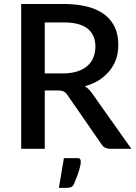

<svg xmlns="http://www.w3.org/2000/svg" viewBox="-20 -740 675 955"><path d="M202.6 -375H294.4Q333.5 -375 364.3 -384.8Q393.6 -394 414.6 -412.1Q435.1 -429.7 444.3 -454.1Q454.6 -480 454.6 -507.3Q454.6 -566.9 415.5 -597.7Q377 -628.4 297.4 -628.4H202.6ZM439 -274.4 633.3 0H528.8Q497.6 0 483.9 -23.9L315.9 -266.6Q308.1 -278.8 297.4 -284.7Q287.6 -290 267.6 -290H202.6V0H85.4V-720.2H297.4Q365.2 -720.2 419.9 -705.6Q469.2 -691.9 503.9 -664.6Q537.1 -637.2 553.2 -600.1Q568.4 -564.9 568.4 -516.6Q568.4 -478 557.6 -446.3Q546.9 -415 524.9 -387.7Q502 -360.4 472.7 -341.3Q443.8 -322.8 401.9 -311Q421.4 -299.8 439 -274.4ZM297.9 46.4H362.8Q376 46.4 378.9 51.8Q381.8 57.6 381.8 64Q381.8 65.9 380.9 76.7Q378.4 89.4 376 98.1Q370.1 118.2 366.2 129.4Q364.7 132.8 348.6 173.8Q343.3 186.5 334.5 190.4Q325.2 194.3 311 194.3H272.9Z"/></svg>

Font: Lato-SemiBold
Style: Regular
Weight: 500
Designer: Lukasz Dziedzic with Adam Twardoch and Botio Nikoltchev
Foundry: tyPoland Lukasz Dziedzic
Version: ""